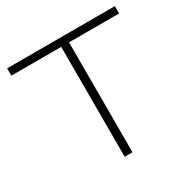

<svg xmlns="http://www.w3.org/2000/svg" viewBox="-159 -852 987 1000"><g transform="rotate(-30 334.5 -352.5)"><path d="M311 0V-661H11V-705H659V-661H358V0Z"/></g></svg>

Font: Nunito Sans 10pt SemiExpanded ExtraLight
Style: Regular
Weight: 250
Width: 6
Designer: Vernon Adams
Foundry: Vernon Adams
Version: Version 3.101;gftools[0.9.27]